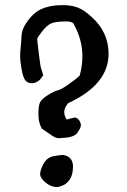

<svg xmlns="http://www.w3.org/2000/svg" viewBox="-20 -720 504 759"><path d="M229.5 -699.7Q261.7 -699.7 286.6 -690.4Q311.5 -681.2 340.3 -654.8Q409.2 -594.2 409.2 -507.3Q409.2 -385.7 249 -312Q233.9 -293 233.9 -277.3Q233.9 -261.2 244.1 -247.1Q248 -248.5 254.4 -250.5L275.4 -255.4H276.9Q287.1 -253.4 293.5 -243.7Q299.8 -233.9 299.8 -224.6Q299.8 -215.3 286.1 -195.3Q272.5 -175.8 224.1 -174.8Q219.7 -173.8 211.4 -173.8Q202.1 -173.8 188.5 -182.1L145.5 -211.4Q131.8 -234.9 131.8 -269Q131.8 -303.2 138.7 -316.4Q145.5 -329.1 169.4 -344.2Q193.4 -359.4 208 -362.8Q222.7 -366.2 250.5 -386.2Q283.7 -409.7 294.9 -420.9Q305.7 -460 305.7 -497.1Q305.7 -566.9 268.6 -629.4Q257.8 -635.3 243.2 -635.3Q196.8 -635.3 180.2 -626.5Q163.6 -617.7 147.5 -597.2Q127 -571.3 127 -565.4Q127 -560.1 128.4 -550.8Q129.9 -541 134.8 -497.6Q139.6 -454.1 144.5 -443.4L150.9 -422.4L138.2 -405.3Q126 -393.6 109.9 -391.1H104.5Q89.8 -391.1 80.6 -401.9Q71.3 -412.6 65.4 -446.3Q59.6 -480 59.6 -496.1Q59.6 -512.2 61.5 -529.8Q63.5 -546.9 65.4 -581.1Q67.4 -615.2 106.4 -657.7Q145.5 -699.7 226.6 -699.7ZM243.7 -103.5Q268.6 -92.8 268.6 -61.5Q268.6 -61 268.6 -60.5Q268.1 -28.3 255.9 -10.7Q243.7 6.8 228 13.2Q212.4 19.5 205.6 19.5Q181.2 19.5 159.9 1.5Q138.7 -16.6 138.7 -31.2Q138.7 -45.9 148.9 -66.4Q159.2 -86.9 170.9 -94.2Q182.6 -101.6 194.8 -103.3Q207 -105 214.8 -106.2Q222.7 -107.4 228.3 -107.4Q233.9 -107.4 243.7 -103.5Z"/></svg>

Font: Drukaatie burti
Style: Demi
Weight: 600
Version: Version 0.14